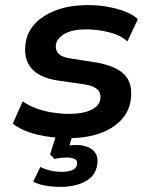

<svg xmlns="http://www.w3.org/2000/svg" viewBox="-20 -531 596 752"><path d="M250 10Q181 10 123 -4.5Q65 -19 30 -47L69 -134Q93 -117 123.5 -106Q154 -95 187 -90Q220 -85 250 -85Q306 -85 338 -101Q370 -117 373 -144Q376 -167 362 -180.5Q348 -194 314 -200L204 -216Q134 -227 103 -263.5Q72 -300 80 -360Q85 -402 114.5 -435.5Q144 -469 197.5 -490Q251 -511 327 -511Q364 -511 401 -504.5Q438 -498 469.5 -486Q501 -474 520 -456L479 -369Q451 -394 406 -405Q361 -416 318 -416Q263 -416 233 -398.5Q203 -381 199 -356Q196 -334 209.5 -320.5Q223 -307 256 -302L359 -286Q436 -272 468.5 -237.5Q501 -203 492 -139Q486 -95 454.5 -61Q423 -27 370.5 -8.5Q318 10 250 10ZM216 201Q188 201 158 196Q128 191 110 180L138 123Q154 131 174.5 136.5Q195 142 223 142Q248 142 264 135Q280 128 282 111Q284 98 273 92Q262 86 243 86Q235 86 221 87Q207 88 194 92L176 74L206 -20H270L245 61L218 45Q230 41 247 39Q264 37 280 37Q303 37 323 44.5Q343 52 354 69Q365 86 361 112Q355 158 314.5 179.5Q274 201 216 201Z"/></svg>

Font: Nunito Sans 7pt
Style: Bold Italic
Weight: 700
Italic angle: -9°
Version: Version 3.101;gftools[0.9.27]